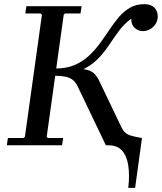

<svg xmlns="http://www.w3.org/2000/svg" viewBox="-20 -700 780 925"><path d="M508 -35H664L631 205H598Q605 144 598 97.5Q591 51 568 25.5Q545 0 503 0ZM13 0 18 -35H93L100 -41L182 -629L175 -635H102L107 -670H373L368 -635H293L287 -629L205 -41L211 -35H284L279 0ZM490 0 357 -278Q346 -303 330.5 -315Q315 -327 293.5 -331Q272 -335 243 -335L248 -370H302Q355 -370 384 -366.5Q413 -363 430.5 -348.5Q448 -334 463 -300L565 -87Q580 -56 608 -47.5Q636 -39 664 -35L659 0ZM244 -340 248 -370Q301 -370 340 -387Q379 -404 408.5 -431.5Q438 -459 462 -492Q486 -525 508 -558Q530 -591 553.5 -618.5Q577 -646 606.5 -663Q636 -680 676 -680Q708 -680 724.5 -662.5Q741 -645 740 -618Q739 -590 717.5 -570Q696 -550 668 -550Q647 -550 629.5 -565Q612 -580 612 -610Q577 -584 551.5 -549Q526 -514 501.5 -477.5Q477 -441 445 -410Q413 -379 365 -359.5Q317 -340 244 -340Z"/></svg>

Font: Brygada 1918 Medium
Style: Italic
Weight: 500
Italic angle: -8°
Designer: Mateusz Machalski | Borys Kosmynka | Przemek Hoffer
Foundry: NIEPODLEGLA 2018
Version: Version 3.006